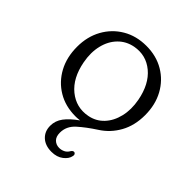

<svg xmlns="http://www.w3.org/2000/svg" viewBox="-187 -575 899 899"><g transform="rotate(45 263.0 -125.0)"><path d="M263.5 -458Q329.5 -458 380.2 -428Q431 -398 459.8 -345.2Q488.5 -292.5 488.5 -224Q488.5 -155.5 459.8 -103.8Q431 -52 382.5 -21Q333 11 298.5 42Q264 73 264 116Q264 142.5 278 155.8Q292 169 312 169Q326.5 169 339.8 162.5Q353 156 361 141.5Q367.5 131.5 376 132.5Q380 133 383.2 137.5Q386.5 142 384.5 150.5Q381 171.5 358 189.5Q335 207.5 299.5 207.5Q258 207.5 233.5 184.8Q209 162 209 125Q209 92 229.5 64.5Q250 37 290.5 8.5Q280 10 273.5 10.2Q267 10.5 261.5 10.5Q195 10.5 144.5 -19.8Q94 -50 65.2 -103Q36.5 -156 36.5 -225.5Q36.5 -292.5 65.5 -345Q94.5 -397.5 145.8 -427.8Q197 -458 263.5 -458ZM302.5 -33.5Q345 -41.5 374 -72.2Q403 -103 414.2 -150Q425.5 -197 415 -253Q398.5 -340 346.2 -383.5Q294 -427 225.5 -414.5Q181.5 -406 151.8 -375.5Q122 -345 110.8 -298.5Q99.5 -252 110 -196Q126.5 -108 180.2 -64.2Q234 -20.5 302.5 -33.5Z"/></g></svg>

Font: Fraunces 72pt S100 Light
Style: Regular
Weight: 300
Version: Version 1.000; ttfautohint (v1.8.3)